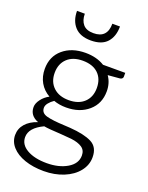

<svg xmlns="http://www.w3.org/2000/svg" viewBox="-164 -794 820 1062"><g transform="rotate(20 246.0 -263.0)"><path d="M337 -480H468V-457Q468 -451 463.5 -446.5Q459 -442 451 -441L381 -435Q407 -398 407 -349Q407 -276 356 -232Q305 -188 225 -188Q185 -188 152 -200Q134 -188 122.5 -173.5Q111 -159 111 -145Q111 -114 145.5 -104.5Q180 -95 250 -92L285 -90Q369 -84 413.5 -61.5Q458 -39 458 21Q458 67 428 104.5Q398 142 345.5 163.5Q293 185 229 185Q166 185 117 168Q68 151 40.5 120.5Q13 90 13 51Q13 13 38 -15.5Q63 -44 108 -59Q56 -79 56 -129Q56 -151 74 -175Q92 -199 119 -213Q82 -234 62 -269Q42 -304 42 -349Q42 -422 93 -465.5Q144 -509 225 -509Q290 -509 337 -480ZM349 -347Q349 -401 316.5 -432Q284 -463 225 -463Q167 -463 134 -431.5Q101 -400 101 -347Q101 -294 134.5 -262.5Q168 -231 225 -231Q283 -231 316 -262.5Q349 -294 349 -347ZM312 -35Q309 -36 251 -40Q174 -44 148 -49Q69 -12 69 43Q69 87 113.5 112.5Q158 138 230 138Q301 138 350 109Q399 80 399 32Q399 1 376 -14.5Q353 -30 312 -35ZM100 -711H146Q146 -672 165.5 -649Q185 -626 227 -626Q308 -626 308 -711H353Q353 -652 322 -617.5Q291 -583 227 -583Q164 -583 132 -618Q100 -653 100 -711Z"/></g></svg>

Font: Aleo Light
Style: Regular
Weight: 300
Designer: Alessio Laiso
Foundry: Alessio Laiso
Version: Version 2.000